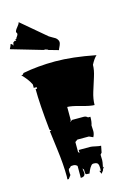

<svg xmlns="http://www.w3.org/2000/svg" viewBox="-163 -1130 893 1274"><g transform="rotate(-15 283.5 -493.0)"><path d="M54.7 -945.8Q55.2 -952.1 63.5 -961.9Q76.7 -979 64.5 -989.3Q64.9 -1001.5 80.3 -1019.3Q95.7 -1037.1 98.6 -1049.8L267.1 -907.2Q272 -903.3 285.9 -896Q299.8 -888.7 308.3 -883.1Q316.9 -877.4 322.8 -866.2Q328.6 -855 325.9 -843.8Q323.2 -832.5 316.7 -819.6Q310.1 -806.6 309.1 -801.3L238.8 -821.3V-823.7L218.8 -830.1Q217.8 -827.6 215.3 -828.1Q212.9 -828.6 209.5 -829.1L-4.4 -891.6Q6.8 -912.6 9.3 -923.3L18.6 -919.9L24.9 -908.2L29.8 -929.2L42 -937L51.3 -935.1L47.9 -947.8ZM415 -116.2 406.2 -71.3 396 -59.6 397 -22.5Q397 -10.3 391.6 14.4Q386.2 39.1 385.3 44.4L369.6 64.5L360.4 42Q369.6 42.5 369.6 46.9Q370.6 44.9 370.6 25.4Q370.6 5.9 364.7 -4.6Q358.9 -15.1 335 -15.1Q324.7 -15.1 318.1 -5.9Q311.5 3.4 308.8 7.1Q306.2 10.7 301.8 20.5Q296.9 32.2 292 43.5L291 42Q269.5 42 266.8 38.1Q264.2 34.2 264.2 7.8L256.3 -2.9L260.3 29.3Q260.3 55.2 229.5 55.2V-26.9Q218.3 -38.6 203.1 -38.6Q188 -38.6 186 -37.6L175.8 -26.9Q166 -26.9 166 -8.5Q166 9.8 168 18.6L150.4 42H141.1L142.1 22Q142.1 -59.6 127.9 -167.5Q113.8 -275.4 111.3 -297.9H122.1L111.3 -308.6Q92.3 -491.2 92.3 -591.8H102.5V-602.5H82.5V-626Q63 -666.5 23.9 -704.6H32.7L43 -715.8Q146.5 -735.8 264.4 -735.8Q382.3 -735.8 541 -704.6Q521.5 -687.5 501.5 -648.9Q501.5 -613.8 486.8 -568.4Q472.2 -522.9 457.5 -475.8Q442.9 -428.7 442.9 -388.2Q414.1 -388.2 353.8 -405.5Q293.5 -422.9 264.2 -422.9V-331.5L256.3 -320.3L272.9 -331.5H352.5Q369.1 -331.5 379.4 -320.3H396Q396 -283.7 388.2 -263.2Q390.1 -243.7 390.1 -223.6Q390.1 -203.6 379.4 -184.1L352.5 -196.3H272.9L256.3 -184.1V-116.2L264.2 -106V-127.4H344.2Q353.5 -127.4 377.9 -121.8Q402.3 -116.2 415 -116.2ZM387.7 37.6Q387.2 24.4 394.5 23.4H396Q396 25.9 392.1 30.3Q388.2 34.7 387.7 37.6ZM386.7 42 385.7 42.5Z"/></g></svg>

Font: Butcherman
Style: Regular
Weight: 400
Version: Version 001.004